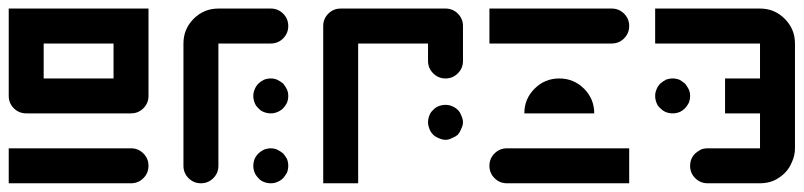

<svg xmlns="http://www.w3.org/2000/svg" viewBox="-20 -420 1842 440"><path d="M280.3 -80.1Q296.9 -80.1 308.6 -68.4Q320.3 -56.6 320.3 -40Q320.3 -23.4 308.6 -11.7Q296.9 0 280.3 0Q186.5 0 0 0Q0 -26.4 0 -80.1Q70.3 -80.1 139.6 -80.1Q210 -80.1 280.3 -80.1ZM0 -400.4Q106.4 -400.4 320.3 -400.4Q320.3 -333 320.3 -200.2Q320.3 -183.6 308.6 -171.9Q296.9 -160.2 280.3 -160.2Q200.2 -160.2 40 -160.2Q23.4 -160.2 11.7 -171.9Q0 -183.6 0 -200.2Q0 -250 0 -299.8Q0 -349.6 0 -400.4ZM240.2 -240.2Q240.2 -266.6 240.2 -320.3Q186.5 -320.3 80.1 -320.3Q80.1 -293 80.1 -240.2Q120.1 -240.2 160.2 -240.2Q200.2 -240.2 240.2 -240.2Z M600.6 -320.3Q560.5 -320.3 480.5 -320.3Q480.5 -226.6 480.5 -40Q480.5 -23.4 468.8 -11.7Q457 0 440.4 0Q423.8 0 412.1 -11.7Q400.4 -23.4 400.4 -40Q400.4 -133.8 400.4 -320.3Q400.4 -353.5 423.8 -377Q447.3 -400.4 480.5 -400.4Q520.5 -400.4 600.6 -400.4Q617.2 -400.4 628.9 -388.7Q640.6 -377 640.6 -360.4Q640.6 -343.8 628.9 -332Q617.2 -320.3 600.6 -320.3ZM628.9 -11.7Q623 -5.9 615.2 -2.9Q608.4 0 600.6 0Q592.8 0 585 -2.9Q577.1 -5.9 572.3 -11.7Q566.4 -17.6 563.5 -24.4Q560.5 -32.2 560.5 -40Q560.5 -47.9 563.5 -55.7Q566.4 -62.5 572.3 -68.4Q577.1 -73.2 585 -77.1Q592.8 -80.1 600.6 -80.1Q608.4 -80.1 615.2 -77.1Q623 -73.2 628.9 -68.4Q633.8 -62.5 637.7 -55.7Q640.6 -47.9 640.6 -40Q640.6 -32.2 637.7 -24.4Q633.8 -17.6 628.9 -11.7ZM628.9 -171.9Q623 -166 615.2 -163.1Q608.4 -160.2 600.6 -160.2Q592.8 -160.2 585 -163.1Q577.1 -166 572.3 -171.9Q566.4 -176.8 563.5 -184.6Q560.5 -192.4 560.5 -200.2Q560.5 -208 563.5 -214.8Q566.4 -222.7 572.3 -228.5Q577.1 -233.4 585 -237.3Q592.8 -240.2 600.6 -240.2Q608.4 -240.2 615.2 -237.3Q623 -233.4 628.9 -228.5Q633.8 -222.7 637.7 -214.8Q640.6 -208 640.6 -200.2Q640.6 -192.4 637.7 -184.6Q633.8 -176.8 628.9 -171.9Z M1041 -280.3Q1041 -263.7 1029.3 -252Q1017.6 -240.2 1001 -240.2Q984.4 -240.2 972.7 -252Q960.9 -263.7 960.9 -280.3Q960.9 -293 960.9 -320.3Q907.2 -320.3 800.8 -320.3Q800.8 -212.9 800.8 0Q774.4 0 720.7 0Q720.7 -120.1 720.7 -360.4Q720.7 -377 732.4 -388.7Q744.1 -400.4 760.7 -400.4Q840.8 -400.4 1001 -400.4Q1017.6 -400.4 1029.3 -388.7Q1041 -377 1041 -360.4Q1041 -339.8 1041 -320.3Q1041 -299.8 1041 -280.3ZM1029.3 -111.3Q1023.4 -106.4 1015.6 -103.5Q1008.8 -99.6 1001 -99.6Q993.2 -99.6 985.4 -103.5Q977.5 -106.4 972.7 -111.3Q966.8 -117.2 963.9 -125Q960.9 -132.8 960.9 -139.6Q960.9 -147.5 963.9 -155.3Q966.8 -163.1 972.7 -168Q977.5 -173.8 985.4 -176.8Q993.2 -179.7 1001 -179.7Q1008.8 -179.7 1015.6 -176.8Q1023.4 -173.8 1029.3 -168Q1034.2 -163.1 1037.1 -155.3Q1041 -147.5 1041 -139.6Q1041 -132.8 1037.1 -125Q1034.2 -117.2 1029.3 -111.3Z M1381.8 -400.4Q1398.4 -400.4 1410.2 -388.7Q1421.9 -377 1421.9 -360.4Q1421.9 -343.8 1410.2 -332Q1398.4 -320.3 1381.8 -320.3Q1288.1 -320.3 1101.6 -320.3Q1101.6 -346.7 1101.6 -400.4Q1171.9 -400.4 1241.2 -400.4Q1311.5 -400.4 1381.8 -400.4ZM1341.8 -160.2Q1288.1 -160.2 1181.6 -160.2Q1181.6 -193.4 1205.1 -216.8Q1228.5 -240.2 1261.7 -240.2Q1294.9 -240.2 1318.4 -216.8Q1341.8 -193.4 1341.8 -160.2ZM1421.9 -80.1Q1421.9 -53.7 1421.9 0Q1328.1 0 1141.6 0Q1125 0 1113.3 -11.7Q1101.6 -23.4 1101.6 -40Q1101.6 -56.6 1113.3 -68.4Q1125 -80.1 1141.6 -80.1Q1211.9 -80.1 1281.2 -80.1Q1351.6 -80.1 1421.9 -80.1Z M1549.8 -171.9Q1543.9 -166 1537.1 -163.1Q1529.3 -160.2 1521.5 -160.2Q1513.7 -160.2 1505.9 -163.1Q1499 -166 1493.2 -171.9Q1487.3 -176.8 1484.4 -184.6Q1481.4 -192.4 1481.4 -200.2Q1481.4 -208 1484.4 -214.8Q1487.3 -222.7 1493.2 -228.5Q1499 -233.4 1505.9 -237.3Q1513.7 -240.2 1521.5 -240.2Q1529.3 -240.2 1537.1 -237.3Q1543.9 -233.4 1549.8 -228.5Q1554.7 -222.7 1558.6 -214.8Q1561.5 -208 1561.5 -200.2Q1561.5 -192.4 1558.6 -184.6Q1554.7 -176.8 1549.8 -171.9ZM1801.8 -80.1Q1801.8 -63.5 1794.9 -48.8Q1789.1 -34.2 1778.3 -23.4Q1767.6 -12.7 1752.9 -5.9Q1738.3 0 1721.7 0Q1681.6 0 1601.6 0Q1585 0 1573.2 -11.7Q1561.5 -23.4 1561.5 -40Q1561.5 -47.9 1564.5 -55.7Q1567.4 -62.5 1573.2 -68.4Q1579.1 -73.2 1585.9 -77.1Q1592.8 -80.1 1601.6 -80.1Q1641.6 -80.1 1721.7 -80.1Q1721.7 -106.4 1721.7 -160.2Q1694.3 -160.2 1641.6 -160.2Q1641.6 -186.5 1641.6 -240.2Q1668 -240.2 1721.7 -240.2Q1721.7 -266.6 1721.7 -320.3Q1641.6 -320.3 1481.4 -320.3Q1481.4 -346.7 1481.4 -400.4Q1561.5 -400.4 1721.7 -400.4Q1754.9 -400.4 1778.3 -377Q1801.8 -353.5 1801.8 -320.3Q1801.8 -259.8 1801.8 -200.2Q1801.8 -139.6 1801.8 -80.1Z"/></svg>

Font: Stray Robotalk
Style: Regular
Weight: 400
Designer: Faina Iasen
Version: Version 1.0